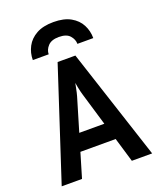

<svg xmlns="http://www.w3.org/2000/svg" viewBox="-166 -1034 949 1137"><g transform="rotate(-20 308.0 -465.5)"><path d="M23 0 252 -700H364L593 0H465L325 -470Q322.5 -478 319.2 -491.5Q316 -505 313 -520Q310 -535 308 -548Q305.5 -535 302.5 -520Q299.5 -505 296.5 -491.5Q293.5 -478 291 -470L151 0ZM171 -154 203 -262H413L445 -154ZM118 -761Q118 -806.5 138.5 -845.2Q159 -884 201.2 -907.5Q243.5 -931 309 -931Q375 -931 417 -907.2Q459 -883.5 479 -844.8Q499 -806 499 -761H399Q399 -789 378 -813Q357 -837 309 -837Q262 -837 240 -813Q218 -789 218 -761Z"/></g></svg>

Font: Overpass Mono
Style: Bold
Weight: 700
Monospace: yes
Designer: Delve Withrington, Dave Bailey
Foundry: Delve Fonts LLC
Version: Version 4.000